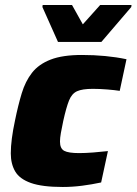

<svg xmlns="http://www.w3.org/2000/svg" viewBox="-20 -737 544 765"><path d="M230 8Q148 8 103 -8Q58 -24 40.5 -54Q23 -84 23 -126Q23 -179 40 -258Q52 -317 66.5 -365Q81 -413 107.5 -447Q134 -481 181.5 -499.5Q229 -518 306 -518Q403 -518 484 -501L457 -375Q438 -378 407.5 -380.5Q377 -383 350 -383Q308 -383 287 -373.5Q266 -364 255 -336.5Q244 -309 232 -255Q226 -227 222.5 -207Q219 -187 219 -173Q219 -145 236 -136Q253 -127 295 -127Q320 -127 352 -129.5Q384 -132 410 -135L383 -10Q346 -2 307 3Q268 8 230 8ZM211 -570 149 -709 150 -717H267L310 -640L379 -717H504L503 -709L384 -570Z"/></svg>

Font: Saira ExtraBold
Style: Italic
Weight: 800
Italic angle: -12°
Designer: Hector Gatti with collaboration of the Omnibus-Type team
Foundry: Omnibus-Type
Version: Version 1.100; ttfautohint (v1.8.3)